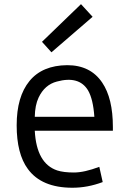

<svg xmlns="http://www.w3.org/2000/svg" viewBox="-20 -881 624 911"><path d="M467.3 -17.1Q395.5 9.8 323.7 9.8Q177.2 9.8 112.3 -79.1Q59.1 -150.9 59.1 -286.6Q59.1 -422.4 119.9 -496.6Q180.7 -570.8 298.8 -571.8Q409.2 -571.8 464.8 -489.3Q515.6 -414.6 515.6 -278.3V-260.7H145Q153.3 -105 251.5 -72.3Q281.7 -62.5 330.8 -62.5Q379.9 -62.5 451.2 -89.4ZM427.7 -326.7Q421.9 -411.1 397.5 -452.6Q355 -522.5 250 -494.1Q191.9 -479 163.1 -418Q146 -381.8 145 -326.7ZM179.2 -682.6 364.3 -861.3 419.4 -801.3 224.1 -632.8Z"/></svg>

Font: Duru Sans
Style: Regular
Weight: 400
Designer: Onur Yazõcõgil
Foundry: Onur Yazõcõgil
Version: Version 1.002